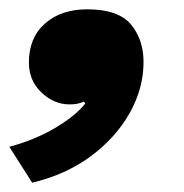

<svg xmlns="http://www.w3.org/2000/svg" viewBox="-72 -226 394 412"><path d="M115 -206Q182 -206 209 -173.5Q236 -141 236 -93Q236 -36 206 17Q176 70 122.5 109.5Q69 149 -3 166L-52 89Q4 74 48 47.5Q92 21 111 -4L108 -8Q101 -5 94.5 -3.5Q88 -2 77 -2Q44 -2 17 -27.5Q-10 -53 -10 -92Q-10 -145 24.5 -175.5Q59 -206 115 -206Z"/></svg>

Font: Work Sans Black
Style: Italic
Weight: 900
Italic angle: -13°
Designer: Wei Huang
Foundry: Wei Huang
Version: Version 2.009; ttfautohint (v1.8.3)